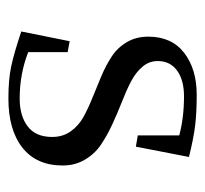

<svg xmlns="http://www.w3.org/2000/svg" viewBox="-36 -460 504 473"><g transform="rotate(90 216.5 -224.0)"><path d="M58.1 -23.9 82 -143.1 108.9 -138.2V-41Q162.6 -20 223.1 -20Q266.1 -20 292 -39.8Q317.9 -59.6 317.9 -100.1Q317.9 -126 304.2 -145.5Q290.5 -165 268.8 -177Q247.1 -189 220.7 -199.5Q194.3 -210 168 -221.2Q141.6 -232.4 119.9 -246.6Q98.1 -260.7 84.5 -283.7Q70.8 -306.6 70.8 -336.9Q70.8 -394.5 110.8 -425.3Q150.9 -456.1 213.9 -456.1Q259.3 -456.1 290.8 -452.1Q322.3 -448.2 367.2 -437L341.8 -306.2L314 -311V-413.1Q270.5 -424.8 217.8 -424.8Q177.7 -424.8 154.3 -407.7Q130.9 -390.6 130.9 -359.9Q130.9 -338.9 145 -322.3Q159.2 -305.7 181.9 -293.9Q204.6 -282.2 232.2 -271.5Q259.8 -260.7 287.1 -248Q314.5 -235.4 337.2 -220Q359.9 -204.6 374 -180.4Q388.2 -156.2 388.2 -126Q388.2 -61.5 344.5 -26.9Q300.8 7.8 223.1 7.8Q176.8 7.8 144.3 1Q111.8 -5.9 58.1 -23.9Z"/></g></svg>

Font: Dehuti
Style: Book
Weight: 400
Version: Version 1.2